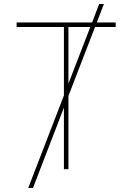

<svg xmlns="http://www.w3.org/2000/svg" viewBox="-20 -839 656 952"><path d="M120.1 92.8H143.6L296.9 -305.2V0H319.3V-363.3L451.2 -705.1H553.7V-727.5H460L495.1 -819.3H471.7L436.5 -727.5H62.5V-705.1H296.9V-365.7ZM319.3 -424.3V-705.1H427.7Z"/></svg>

Font: Raveo Thin
Style: Regular
Weight: 100
Designer: Jakub Foglar, Rasmus Andersson (Inter)
Foundry: Jakubfoglar.com
Version: Version 1.100;Glyphs 3.2.3 (3260)